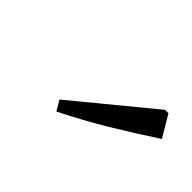

<svg xmlns="http://www.w3.org/2000/svg" viewBox="-38 -843 396 396"><g transform="rotate(45 159.5 -645.5)"><path d="M125 -565 112 -587 281 -726H291L319 -679Q272 -648 224.5 -619.5Q177 -591 125 -565Z"/></g></svg>

Font: Piazzolla Thin Light
Style: Italic
Weight: 300
Italic angle: -11.3°
Version: Version 2.005